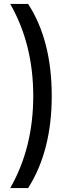

<svg xmlns="http://www.w3.org/2000/svg" viewBox="-20 -762 378 976"><path d="M123 194H32Q149 -11 149 -274Q149 -537 32 -742H123Q243 -557 243 -274Q243 5 123 194Z"/></svg>

Font: false
Style: Regular
Weight: 500
Designer: Julieta Ulanovsky
Foundry: Julieta Ulanovsky
Version: Version 7.222;hotconv 1.0.109;makeotfexe 2.5.65596